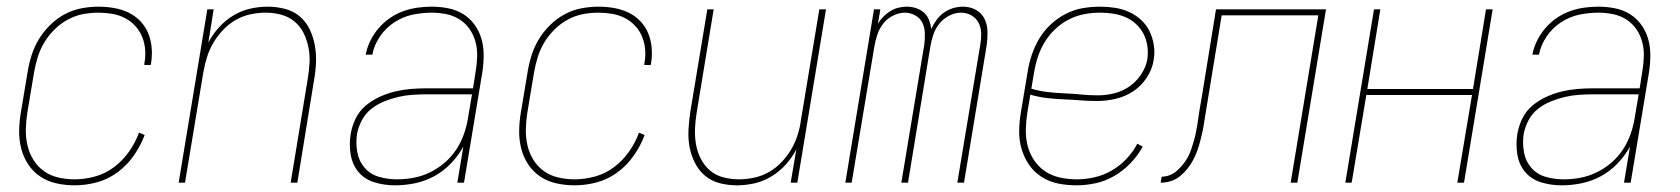

<svg xmlns="http://www.w3.org/2000/svg" viewBox="-20 -548 5040 576"><path d="M204 8Q176 8 149 2Q122 -4 100.5 -18.5Q79 -33 64.5 -55Q50 -77 43.5 -103Q37 -129 37.5 -157Q38 -185 43 -213L63 -333Q67 -358 75 -383Q83 -408 97 -431Q111 -454 131 -473.5Q151 -493 174.5 -505.5Q198 -518 224 -523Q250 -528 275 -528Q299 -528 322 -524Q345 -520 365 -510.5Q385 -501 400.5 -485Q416 -469 424.5 -448.5Q433 -428 435 -404.5Q437 -381 433 -357Q433 -356 432.5 -355Q432 -354 432 -353H413Q413 -354 413 -355Q413 -356 413 -357Q417 -378 415.5 -398.5Q414 -419 406.5 -437.5Q399 -456 385.5 -470.5Q372 -485 354.5 -494Q337 -503 316.5 -506.5Q296 -510 275 -510Q252 -510 228.5 -505.5Q205 -501 183 -489Q161 -477 143 -459Q125 -441 112.5 -420Q100 -399 93 -376Q86 -353 82 -330L62 -210Q58 -185 57.5 -160Q57 -135 62.5 -111.5Q68 -88 80.5 -68Q93 -48 112 -34.5Q131 -21 155 -15.5Q179 -10 204 -10Q234 -10 265 -18.5Q296 -27 322 -46.5Q348 -66 367 -93Q386 -120 397 -150L414 -143Q402 -111 381.5 -81.5Q361 -52 332.5 -31Q304 -10 270.5 -1Q237 8 204 8Z M516 0 602 -520H621L605 -420Q618 -445 637 -466Q656 -487 680 -501.5Q704 -516 730.5 -522Q757 -528 783 -528Q809 -528 834.5 -521.5Q860 -515 879 -499Q898 -483 909 -460Q920 -437 924.5 -412Q929 -387 928 -360.5Q927 -334 922 -307L872 0H852L903 -310Q907 -334 908.5 -358Q910 -382 905.5 -405Q901 -428 891 -448.5Q881 -469 863.5 -483.5Q846 -498 823.5 -504Q801 -510 777 -510Q754 -510 731 -505Q708 -500 687 -488Q666 -476 649 -458Q632 -440 620 -419.5Q608 -399 601 -376.5Q594 -354 590 -331L535 0Z M1165 8Q1133 8 1103.5 -1Q1074 -10 1055.5 -32Q1037 -54 1032 -84.5Q1027 -115 1032 -146Q1036 -170 1047 -192.5Q1058 -215 1077 -231Q1096 -247 1119 -257.5Q1142 -268 1165 -273.5Q1188 -279 1211.5 -281Q1235 -283 1258 -283H1399L1407 -334Q1411 -357 1411.5 -379.5Q1412 -402 1406.5 -422.5Q1401 -443 1389 -460.5Q1377 -478 1359 -489.5Q1341 -501 1319.5 -505.5Q1298 -510 1275 -510Q1247 -510 1218 -504Q1189 -498 1163 -481Q1137 -464 1119.5 -438Q1102 -412 1097 -384H1077Q1081 -405 1091 -425.5Q1101 -446 1116 -463.5Q1131 -481 1150 -494Q1169 -507 1190 -514.5Q1211 -522 1232.5 -525Q1254 -528 1275 -528Q1301 -528 1325.5 -523Q1350 -518 1370 -505.5Q1390 -493 1404 -473.5Q1418 -454 1424.5 -431Q1431 -408 1431 -382.5Q1431 -357 1427 -331L1372 0H1352L1370 -108Q1355 -81 1332.5 -57.5Q1310 -34 1282 -19Q1254 -4 1224 2Q1194 8 1165 8ZM1171 -10Q1195 -10 1220 -14.5Q1245 -19 1269 -30.5Q1293 -42 1313.5 -59.5Q1334 -77 1348.5 -99Q1363 -121 1371.5 -145Q1380 -169 1384 -194L1396 -265H1258Q1238 -265 1216.5 -263.5Q1195 -262 1174 -257Q1153 -252 1132 -243.5Q1111 -235 1093.5 -221Q1076 -207 1065.5 -187Q1055 -167 1051 -146Q1047 -118 1052 -91Q1057 -64 1074 -44.5Q1091 -25 1117 -17.5Q1143 -10 1171 -10Z M1704 8Q1676 8 1649 2Q1622 -4 1600.5 -18.5Q1579 -33 1564.5 -55Q1550 -77 1543.5 -103Q1537 -129 1537.5 -157Q1538 -185 1543 -213L1563 -333Q1567 -358 1575 -383Q1583 -408 1597 -431Q1611 -454 1631 -473.5Q1651 -493 1674.5 -505.5Q1698 -518 1724 -523Q1750 -528 1775 -528Q1799 -528 1822 -524Q1845 -520 1865 -510.5Q1885 -501 1900.5 -485Q1916 -469 1924.5 -448.5Q1933 -428 1935 -404.5Q1937 -381 1933 -357Q1933 -356 1932.5 -355Q1932 -354 1932 -353H1913Q1913 -354 1913 -355Q1913 -356 1913 -357Q1917 -378 1915.5 -398.5Q1914 -419 1906.5 -437.5Q1899 -456 1885.5 -470.5Q1872 -485 1854.5 -494Q1837 -503 1816.5 -506.5Q1796 -510 1775 -510Q1752 -510 1728.5 -505.5Q1705 -501 1683 -489Q1661 -477 1643 -459Q1625 -441 1612.5 -420Q1600 -399 1593 -376Q1586 -353 1582 -330L1562 -210Q1558 -185 1557.5 -160Q1557 -135 1562.5 -111.5Q1568 -88 1580.5 -68Q1593 -48 1612 -34.5Q1631 -21 1655 -15.5Q1679 -10 1704 -10Q1734 -10 1765 -18.5Q1796 -27 1822 -46.5Q1848 -66 1867 -93Q1886 -120 1897 -150L1914 -143Q1902 -111 1881.5 -81.5Q1861 -52 1832.5 -31Q1804 -10 1770.5 -1Q1737 8 1704 8Z M2191 8Q2164 8 2139 1.5Q2114 -5 2095 -21Q2076 -37 2064.5 -60Q2053 -83 2048.5 -108Q2044 -133 2045.5 -159.5Q2047 -186 2051 -213L2102 -520H2121L2070 -210Q2066 -186 2065 -162Q2064 -138 2068 -115Q2072 -92 2082.5 -71.5Q2093 -51 2110 -36.5Q2127 -22 2150 -16Q2173 -10 2197 -10Q2219 -10 2242.5 -15Q2266 -20 2287 -32Q2308 -44 2325 -62Q2342 -80 2354 -100.5Q2366 -121 2373 -143.5Q2380 -166 2383 -189L2438 -520H2458L2372 0H2352L2369 -100Q2356 -75 2337 -54Q2318 -33 2294 -18.5Q2270 -4 2243.5 2Q2217 8 2191 8Z M2516 0 2602 -520H2621L2614 -477Q2621 -489 2630.5 -498.5Q2640 -508 2651.5 -515Q2663 -522 2675.5 -525Q2688 -528 2701 -528Q2715 -528 2728.5 -523.5Q2742 -519 2752 -510Q2762 -501 2767 -488Q2772 -475 2774 -461Q2780 -475 2789.5 -488Q2799 -501 2811.5 -510Q2824 -519 2839 -523.5Q2854 -528 2869 -528Q2890 -528 2907.5 -518.5Q2925 -509 2933.5 -491.5Q2942 -474 2942.5 -453Q2943 -432 2940 -412L2872 0H2852L2921 -415Q2924 -432 2923.5 -449Q2923 -466 2915.5 -480Q2908 -494 2894 -502Q2880 -510 2863 -510Q2845 -510 2827.5 -501Q2810 -492 2798 -477Q2786 -462 2780 -444Q2774 -426 2771 -408L2704 0H2684L2753 -415Q2755 -432 2754.5 -449Q2754 -466 2747 -480Q2740 -494 2725.5 -502Q2711 -510 2694 -510Q2677 -510 2659 -501Q2641 -492 2629.5 -477Q2618 -462 2612 -444Q2606 -426 2603 -408L2535 0Z M3210 8Q3181 8 3154 2.5Q3127 -3 3104.5 -17.5Q3082 -32 3067 -54Q3052 -76 3044.5 -102Q3037 -128 3037.5 -156.5Q3038 -185 3043 -213L3063 -333Q3067 -359 3075.5 -384Q3084 -409 3098 -432.5Q3112 -456 3132.5 -475Q3153 -494 3177.5 -506.5Q3202 -519 3228 -523.5Q3254 -528 3280 -528Q3303 -528 3325.5 -524.5Q3348 -521 3367.5 -512Q3387 -503 3403 -488.5Q3419 -474 3428.5 -454.5Q3438 -435 3441.5 -413Q3445 -391 3441 -368Q3437 -341 3420.5 -315.5Q3404 -290 3379.5 -274Q3355 -258 3327 -251.5Q3299 -245 3271 -245Q3246 -245 3220.5 -247Q3195 -249 3170 -250Q3145 -251 3120 -254Q3095 -257 3071 -264L3062 -210Q3058 -185 3057.5 -159.5Q3057 -134 3063 -110.5Q3069 -87 3082.5 -67Q3096 -47 3115.5 -34Q3135 -21 3159.5 -15.5Q3184 -10 3210 -10Q3236 -10 3263 -16Q3290 -22 3314.5 -36Q3339 -50 3359 -71Q3379 -92 3392 -117L3408 -108Q3394 -82 3372 -59Q3350 -36 3323.5 -20.5Q3297 -5 3267.5 1.5Q3238 8 3210 8ZM3274 -262Q3298 -262 3322.5 -268Q3347 -274 3368 -288.5Q3389 -303 3403.5 -325Q3418 -347 3422 -370Q3425 -391 3422 -410.5Q3419 -430 3410.5 -446.5Q3402 -463 3388 -476Q3374 -489 3356.5 -496.5Q3339 -504 3319.5 -507Q3300 -510 3280 -510Q3256 -510 3232.5 -505.5Q3209 -501 3186.5 -489.5Q3164 -478 3145.5 -460.5Q3127 -443 3114 -421.5Q3101 -400 3093.5 -377Q3086 -354 3082 -330L3074 -282Q3097 -275 3122 -272Q3147 -269 3172.5 -268Q3198 -267 3223 -264.5Q3248 -262 3274 -262Z M3462 0 3465 -18Q3477 -18 3489 -22.5Q3501 -27 3511 -36Q3521 -45 3529.5 -55.5Q3538 -66 3544 -77.5Q3550 -89 3554 -101Q3558 -113 3561.5 -125Q3565 -137 3567.5 -149.5Q3570 -162 3572 -174Q3575 -196 3578.5 -217.5Q3582 -239 3586 -261L3628 -520H3958L3872 0H3852L3935 -502H3645L3605 -258Q3602 -240 3599 -221.5Q3596 -203 3593 -185Q3591 -170 3588 -155.5Q3585 -141 3581 -126Q3577 -111 3572 -96.5Q3567 -82 3559.5 -68Q3552 -54 3542 -41.5Q3532 -29 3519.5 -19Q3507 -9 3492 -4.5Q3477 0 3462 0Z M4016 0 4102 -520H4121L4082 -281H4399L4438 -520H4458L4372 0H4352L4396 -263H4079L4035 0Z M4665 8Q4633 8 4603.5 -1Q4574 -10 4555.5 -32Q4537 -54 4532 -84.5Q4527 -115 4532 -146Q4536 -170 4547 -192.5Q4558 -215 4577 -231Q4596 -247 4619 -257.5Q4642 -268 4665 -273.5Q4688 -279 4711.5 -281Q4735 -283 4758 -283H4899L4907 -334Q4911 -357 4911.5 -379.5Q4912 -402 4906.5 -422.5Q4901 -443 4889 -460.5Q4877 -478 4859 -489.5Q4841 -501 4819.5 -505.5Q4798 -510 4775 -510Q4747 -510 4718 -504Q4689 -498 4663 -481Q4637 -464 4619.5 -438Q4602 -412 4597 -384H4577Q4581 -405 4591 -425.5Q4601 -446 4616 -463.5Q4631 -481 4650 -494Q4669 -507 4690 -514.5Q4711 -522 4732.5 -525Q4754 -528 4775 -528Q4801 -528 4825.5 -523Q4850 -518 4870 -505.5Q4890 -493 4904 -473.5Q4918 -454 4924.5 -431Q4931 -408 4931 -382.5Q4931 -357 4927 -331L4872 0H4852L4870 -108Q4855 -81 4832.5 -57.5Q4810 -34 4782 -19Q4754 -4 4724 2Q4694 8 4665 8ZM4671 -10Q4695 -10 4720 -14.5Q4745 -19 4769 -30.5Q4793 -42 4813.5 -59.5Q4834 -77 4848.5 -99Q4863 -121 4871.5 -145Q4880 -169 4884 -194L4896 -265H4758Q4738 -265 4716.5 -263.5Q4695 -262 4674 -257Q4653 -252 4632 -243.5Q4611 -235 4593.5 -221Q4576 -207 4565.5 -187Q4555 -167 4551 -146Q4547 -118 4552 -91Q4557 -64 4574 -44.5Q4591 -25 4617 -17.5Q4643 -10 4671 -10Z"/></svg>

Font: Iosevka SS04 Thin
Style: Italic
Weight: 100
Italic angle: -9°
Monospace: yes
Designer: Belleve Invis
Foundry: Belleve Invis
Version: Version 19.0.0; ttfautohint (v1.8.4)